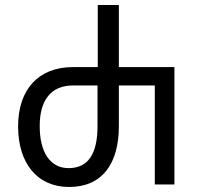

<svg xmlns="http://www.w3.org/2000/svg" viewBox="-20 -734 784 764"><path d="M255 10C385 10 453 -80 453 -233V-394H596V0H674V-467H453V-714H369V-467H270C133 -467 52 -378 52 -231C52 -86 127 10 255 10ZM253 -65C179 -65 138 -129 138 -232C138 -336 183 -394 271 -394H368V-232C368 -122 331 -65 253 -65Z"/></svg>

Font: Noto Sans Georgian Condensed
Style: Regular
Weight: 400
Width: 3
Designer: Monotype Design Team, Akaki Razmadze
Foundry: Google LLC
Version: Version 2.005